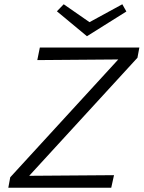

<svg xmlns="http://www.w3.org/2000/svg" viewBox="-20 -881 674 901"><path d="M573 -827 388 -711 247 -828 279 -861 400 -777 554 -861ZM634 -658 625 -610 117 -56 515 -59 502 0H19L28 -49L535 -602L155 -599L167 -658Z"/></svg>

Font: EauTestInfant
Style: Italic
Weight: 400
Italic angle: -12°
Designer: Christian Thalmann (Catharsis Fonts)
Version: Version 0.001;PS 000.001;hotconv 1.0.88;makeotf.lib2.5.64775